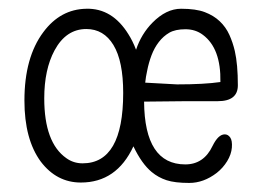

<svg xmlns="http://www.w3.org/2000/svg" viewBox="-20 -399 599 430"><path d="M165 -33.2Q255.9 -33.2 255.9 -190.9Q255.9 -262.2 234.1 -298.1Q212.4 -334 173.3 -334Q127.9 -334 102.1 -286.1Q79.1 -243.2 79.1 -178.7Q79.1 -79.6 128.4 -44.9Q144.5 -33.2 165 -33.2ZM284.7 -287.6Q296.4 -322.8 321.3 -348.1Q352.1 -379.4 385.5 -379.4Q418.9 -379.4 438.7 -371.8Q458.5 -364.3 472.2 -351.3Q485.8 -338.4 493.7 -321Q501.5 -303.7 505.9 -284.7Q512.7 -254.9 512.7 -208Q512.7 -172.4 467.8 -172.4Q433.1 -172.4 398.4 -172.4L302.7 -171.4Q303.7 -30.8 395 -30.8Q436.5 -30.8 456.1 -72.3Q468.8 -98.1 483.4 -98.1Q490.7 -98.1 495.6 -91.1Q500.5 -84 499.3 -68.6Q498 -53.2 488.8 -38.1Q479.5 -22.9 465.3 -11.7Q436 10.7 403.8 10.7Q371.6 10.7 353 4.6Q334.5 -1.5 319.8 -13.7Q297.4 -32.2 278.8 -71.3Q241.2 9.8 161.1 9.8Q106.9 9.8 71.3 -37.1Q34.7 -86.9 34.7 -173.8Q34.7 -270.5 77.1 -327.1Q115.2 -378.4 173.3 -379.4Q231.4 -380.9 267.6 -322.3Q277.3 -307.1 284.7 -287.6ZM473.6 -215.3Q475.1 -290.5 434.6 -320.8Q418 -333.5 395.3 -333.5Q372.6 -333.5 359.1 -325.7Q345.7 -317.9 335.7 -304.9Q325.7 -292 319.3 -275.1Q313 -258.3 309.6 -240.7Q306.6 -227.5 305.2 -213.9L376.5 -210Q437.5 -210 473.6 -215.3Z"/></svg>

Font: Pompiere
Style: Regular
Weight: 400
Designer: Karolina Lach
Foundry: Sorkin Type Co.
Version: Version 1.002